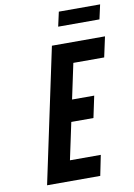

<svg xmlns="http://www.w3.org/2000/svg" viewBox="-98 -971 720 1033"><g transform="rotate(-10 262.0 -454.5)"><path d="M73.5 0H364L386.5 -111H218L261 -313H382L407 -431H286L327 -624H495.5L519.5 -735H229.5ZM280.5 -830H506L523.5 -909H298Z"/></g></svg>

Font: League Gothic SemiExpanded Italic
Style: Regular
Weight: 400
Width: 6
Designer: The League of Moveable Type
Version: Version 1.600; ttfautohint (v1.8.3)